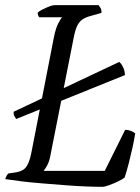

<svg xmlns="http://www.w3.org/2000/svg" viewBox="-28 -724 544 744"><path d="M35 -263Q30 -269 27 -275.5Q24 -282 25 -291L434 -484Q442 -478 449 -463.5Q456 -449 456 -433ZM371 0Q343 0 304.5 -1.5Q266 -3 222 -6.5Q178 -10 134.5 -13.5Q91 -17 54 -21.5Q17 -26 -8 -30Q-5 -38 -2 -43.5Q1 -49 5 -52L33 -56Q51 -59 62.5 -66.5Q74 -74 82 -92.5Q90 -111 96 -145L181 -580Q188 -615 198 -634Q208 -653 213 -657H124Q121 -661 119.5 -665.5Q118 -670 118 -675Q124 -681 137 -687.5Q150 -694 163 -699Q176 -704 182 -704H354Q357 -700 361.5 -693Q366 -686 365 -674L319 -661Q302 -656 290.5 -648Q279 -640 271 -623.5Q263 -607 257 -575L168 -125Q164 -101 156 -85.5Q148 -70 141 -62H378L457 -221Q469 -221 480 -216.5Q491 -212 496 -207Q492 -182 485.5 -152.5Q479 -123 471.5 -93.5Q464 -64 455 -36Q446 -29 429.5 -21Q413 -13 396.5 -7Q380 -1 371 0Z"/></svg>

Font: Texturina 12pt ExtraLight
Style: Italic
Weight: 250
Italic angle: -11°
Designer: Guillermo Torres Carreño
Foundry: Omnibus-Type
Version: Version 1.002